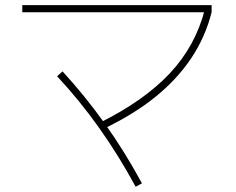

<svg xmlns="http://www.w3.org/2000/svg" viewBox="-20 -731 920 747"><path d="M370 -254.4Q540 -338.9 640 -445Q740 -551.1 776.7 -693.3L803.3 -683.3Q778.9 -586.7 723.9 -504.4Q668.9 -422.2 584.4 -353.9Q500 -285.6 381.1 -228.9ZM507.8 -4.4Q442.2 -125.6 366.1 -232.8Q290 -340 202.2 -434.4L223.3 -453.3Q311.1 -357.8 388.3 -249.4Q465.6 -141.1 532.2 -17.8ZM66.7 -683.3V-711.1H803.3V-683.3Z"/></svg>

Font: Paperlogy 1 Thin
Style: Regular
Weight: 250
Designer: redesigned by Lee Juim, glyphs from Gmarket Sans & Montserrat
Foundry: PT&
Version: Version 1.001